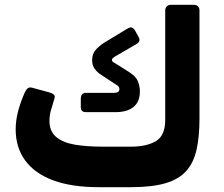

<svg xmlns="http://www.w3.org/2000/svg" viewBox="-20 -770 930 796"><path d="M389 6Q278 6 201.5 -22Q125 -50 85 -104Q45 -158 45 -234Q45 -269 54.5 -306.5Q64 -344 82 -385Q89 -400 96.5 -405Q104 -410 118 -405L181 -388Q196 -384 203 -378Q210 -372 205 -359Q197 -334 191 -312Q185 -290 185 -269Q185 -226 212.5 -202.5Q240 -179 289 -170.5Q338 -162 405 -162H523Q588 -162 626.5 -185Q665 -208 665 -273V-727Q665 -737 671.5 -743.5Q678 -750 688 -750H784Q795 -750 801 -743.5Q807 -737 807 -727V-278Q807 -204 795 -150Q783 -96 752.5 -61.5Q722 -27 666.5 -10.5Q611 6 523 6ZM337 -305Q315 -305 315 -325V-361Q315 -385 337 -385H452Q475 -385 475 -400Q475 -406 472 -410.5Q469 -415 457 -422L402 -458Q384 -469 373 -484Q362 -499 362 -520Q362 -546 375.5 -562Q389 -578 412 -593L506 -650Q519 -658 526 -656Q533 -654 539 -645L555 -616Q565 -598 545 -587L459 -537Q444 -528 444 -522Q444 -517 447.5 -514Q451 -511 457 -508L503 -479Q541 -457 550.5 -435.5Q560 -414 560 -391Q560 -348 533.5 -326.5Q507 -305 458 -305Z"/></svg>

Font: Rubik
Style: Bold Italic
Weight: 700
Italic angle: -12°
Designer: Hubert and Fischer
Foundry: Hubert and Fischer
Version: Version 2.300;gftools[0.9.30]